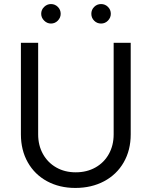

<svg xmlns="http://www.w3.org/2000/svg" viewBox="-20 -911 748 946"><path d="M83 -249V-700H168V-249Q168 -195 191.5 -152.5Q215 -110 257 -86Q299 -62 353 -62Q408 -62 450.5 -86Q493 -110 516.5 -152.5Q540 -195 540 -249V-700H624V-249Q624 -171 589.5 -111Q555 -51 493 -18Q431 15 351 15Q273 15 212 -18Q151 -51 117 -111Q83 -171 83 -249ZM430 -843Q430 -863 444 -877Q458 -891 478 -891Q498 -891 512 -877Q526 -863 526 -843Q526 -824 512 -809.5Q498 -795 478 -795Q458 -795 444 -809Q430 -823 430 -843ZM231 -891Q251 -891 265 -877Q279 -863 279 -843Q279 -824 265 -809.5Q251 -795 231 -795Q212 -795 197.5 -809.5Q183 -824 183 -843Q183 -863 197.5 -877Q212 -891 231 -891Z"/></svg>

Font: Oak Sans
Style: Regular
Weight: 400
Designer: Erik Kennedy, Walven
Foundry: Erik Kennedy, Walven
Version: Version 1.000